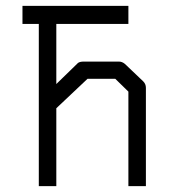

<svg xmlns="http://www.w3.org/2000/svg" viewBox="-20 -686 580 658"><path d="M113 -604H57V-666H420V-604H173V-398L247 -470Q253 -475 268 -475H387Q398.5 -475 408 -467L471 -407Q480 -398 480 -385V-48H420V-372L375 -416H280L173 -315V-48H113Z"/></svg>

Font: ibm3270
Style: Regular
Weight: 400
Monospace: yes
Version: Version 2.0.3